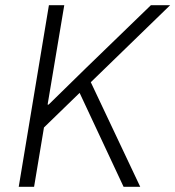

<svg xmlns="http://www.w3.org/2000/svg" viewBox="-20 -718 674 738"><path d="M286 -361 149 -228 111 0H52L168 -698H227L163 -316H167L310 -456L560 -698H634L329 -402L519 0H455Z"/></svg>

Font: IBM Plex Mono Light
Style: Italic
Weight: 300
Italic angle: -9°
Monospace: yes
Designer: Mike Abbink, Paul van der Laan, Pieter van Rosmalen
Foundry: Bold Monday
Version: Version 2.3